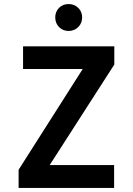

<svg xmlns="http://www.w3.org/2000/svg" viewBox="-20 -929 656 949"><path d="M72 0V-90L420 -637L447 -588H94V-700H545V-610L194 -64L168 -113H544V0ZM319 -776Q290.5 -776 271.8 -795.3Q253 -814.6 253 -843Q253 -871.2 271.8 -890.1Q290.5 -909 319 -909Q347.5 -909 366.8 -890.1Q386 -871.2 386 -843Q386 -814.6 366.8 -795.3Q347.5 -776 319 -776Z"/></svg>

Font: Overpass Mono Light
Style: Regular
Weight: 300
Monospace: yes
Designer: Delve Withrington, Dave Bailey
Foundry: Delve Fonts LLC
Version: Version 4.000